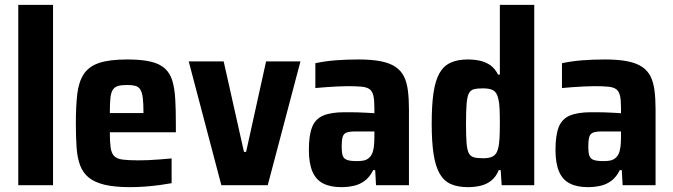

<svg xmlns="http://www.w3.org/2000/svg" viewBox="-20 -763 2774 791"><path d="M55.3 0V-743H198.5V0Z M516.2 8Q452.4 8 411 -1.9Q369.6 -11.9 345.5 -31.6Q321.5 -51.3 310 -82Q298.5 -112.7 295.5 -156Q292.5 -199.3 292.5 -254Q292.5 -324.6 298.2 -374.8Q304 -425.1 324.7 -457.1Q345.5 -489.1 387.9 -503.6Q430.4 -518 504.7 -518Q564.2 -518 601.6 -508.9Q638.9 -499.9 660 -480.3Q681.1 -460.7 690.3 -429.5Q699.5 -398.2 702 -354.5Q704.5 -310.7 704.5 -254.6V-218H432.5Q432.5 -179.8 435.6 -156.3Q438.7 -132.8 449.7 -120.8Q460.7 -108.8 484.6 -105.6Q508.5 -102.4 549.2 -102.4Q568 -102.4 589.9 -103.2Q611.8 -104 637 -106.1Q662.2 -108.1 687 -110.3V-8.3Q668 -4.9 639.8 -0.9Q611.7 3 579.2 5.5Q546.8 8 516.2 8ZM571.1 -281.9V-297.3Q571.1 -337 568.2 -359.9Q565.2 -382.8 558 -394.2Q550.8 -405.6 537.4 -409.3Q524.1 -412.9 503.6 -412.9Q480.2 -412.9 466.2 -408.8Q452.2 -404.6 444.5 -392.7Q436.9 -380.7 434.7 -357.6Q432.5 -334.4 432.5 -297.3H587.1Z M891.9 0 757.5 -510H901.5L985.1 -137.3H993.9L1076.2 -510H1217.8L1083 0Z M1386 8Q1340.7 8 1311 -7.4Q1281.3 -22.7 1266.9 -56.8Q1252.5 -90.9 1252.5 -145.5Q1252.5 -205.3 1265.7 -239.1Q1278.9 -272.9 1311.3 -286.8Q1343.7 -300.6 1399.5 -300.6Q1409.7 -300.6 1423.2 -300.6Q1436.8 -300.6 1453.9 -300.1Q1471.1 -299.6 1488.6 -298.6Q1506 -297.6 1522.4 -296.6V-319.6Q1522.4 -351.8 1518.1 -369.4Q1513.7 -387.1 1502.8 -395.4Q1491.8 -403.7 1469.7 -405.9Q1447.5 -408 1412 -408Q1391.8 -408 1368.8 -406.7Q1345.7 -405.4 1322.7 -403.9Q1299.8 -402.3 1279.2 -400.3V-502.6Q1318.3 -511.1 1363.2 -514.6Q1408.1 -518 1456.3 -518Q1511.2 -518 1548.8 -510.6Q1586.4 -503.1 1609.4 -487.5Q1632.5 -471.8 1644.4 -447.7Q1656.3 -423.5 1660.5 -389.6Q1664.8 -355.7 1664.8 -311.8V0H1529.1L1525.7 -62.1H1517.4Q1503.5 -33.7 1482.9 -18.3Q1462.3 -3 1437.6 2.5Q1412.8 8 1386 8ZM1450.2 -99.3Q1466.4 -99.3 1477.9 -101.6Q1489.3 -104 1498.1 -110.7Q1506.8 -117.5 1511.6 -127Q1517.5 -139.1 1520 -156.4Q1522.4 -173.7 1522.4 -197.2V-221.4H1442.2Q1419.2 -221.4 1407.3 -216.7Q1395.4 -212 1391.5 -198.3Q1387.6 -184.7 1387.6 -158.5Q1387.6 -134.5 1391.9 -121.8Q1396.1 -109.1 1409.6 -104.2Q1423 -99.3 1450.2 -99.3Z M1907.8 8Q1866.4 8 1837.8 -4.5Q1809.3 -17 1791.9 -46.5Q1774.6 -76 1766.5 -126.7Q1758.5 -177.4 1758.5 -254Q1758.5 -329.7 1766 -380.8Q1773.6 -431.8 1790.7 -461.8Q1807.8 -491.7 1836.5 -504.8Q1865.2 -518 1907.1 -518Q1935.6 -518 1959.2 -512.4Q1982.7 -506.9 2001.1 -493.5Q2019.5 -480.2 2032 -455.6H2039.3V-743H2181V0H2046.8L2042.8 -62.1H2034.7Q2023.7 -34.8 2004.2 -19.2Q1984.7 -3.6 1959.9 2.2Q1935.2 8 1907.8 8ZM1970.9 -111Q1998.1 -111 2012.1 -119.7Q2026.2 -128.4 2031.6 -149.4Q2036.6 -167 2037.9 -192.8Q2039.3 -218.6 2039.3 -256.7Q2039.3 -291.8 2038.1 -316.1Q2037 -340.4 2033.2 -354.4Q2027.8 -380.9 2013.4 -389.9Q1999.1 -399 1969.7 -399Q1946.1 -399 1932.1 -395.3Q1918.1 -391.6 1911.4 -377.9Q1904.7 -364.2 1902.3 -335.2Q1899.9 -306.2 1899.9 -255Q1899.9 -204.8 1902 -175.5Q1904.2 -146.2 1911.1 -132.5Q1918.1 -118.9 1932.1 -115Q1946.1 -111 1970.9 -111Z M2402 8Q2356.7 8 2327 -7.4Q2297.3 -22.7 2282.9 -56.8Q2268.5 -90.9 2268.5 -145.5Q2268.5 -205.3 2281.7 -239.1Q2294.9 -272.9 2327.3 -286.8Q2359.7 -300.6 2415.5 -300.6Q2425.7 -300.6 2439.2 -300.6Q2452.8 -300.6 2469.9 -300.1Q2487.1 -299.6 2504.6 -298.6Q2522 -297.6 2538.4 -296.6V-319.6Q2538.4 -351.8 2534.1 -369.4Q2529.7 -387.1 2518.8 -395.4Q2507.8 -403.7 2485.7 -405.9Q2463.5 -408 2428 -408Q2407.8 -408 2384.8 -406.7Q2361.7 -405.4 2338.7 -403.9Q2315.8 -402.3 2295.2 -400.3V-502.6Q2334.3 -511.1 2379.2 -514.6Q2424.1 -518 2472.3 -518Q2527.2 -518 2564.8 -510.6Q2602.4 -503.1 2625.4 -487.5Q2648.5 -471.8 2660.4 -447.7Q2672.3 -423.5 2676.5 -389.6Q2680.8 -355.7 2680.8 -311.8V0H2545.1L2541.7 -62.1H2533.4Q2519.5 -33.7 2498.9 -18.3Q2478.3 -3 2453.6 2.5Q2428.8 8 2402 8ZM2466.2 -99.3Q2482.4 -99.3 2493.9 -101.6Q2505.3 -104 2514.1 -110.7Q2522.8 -117.5 2527.6 -127Q2533.5 -139.1 2536 -156.4Q2538.4 -173.7 2538.4 -197.2V-221.4H2458.2Q2435.2 -221.4 2423.3 -216.7Q2411.4 -212 2407.5 -198.3Q2403.6 -184.7 2403.6 -158.5Q2403.6 -134.5 2407.9 -121.8Q2412.1 -109.1 2425.6 -104.2Q2439 -99.3 2466.2 -99.3Z"/></svg>

Font: Saira Thin SemiCondensed
Style: Regular
Weight: 100
Width: 4
Version: Version 1.101